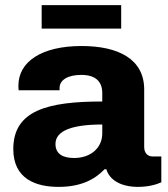

<svg xmlns="http://www.w3.org/2000/svg" viewBox="-20 -719 656 751"><path d="M143 -607H454V-699H143ZM209 12C295 12 350 -16 389 -57H396C408 -15 453 12 520 12C564 12 596 1 611 -6V-107H577C557 -107 544 -121 544 -144V-369C544 -488 443 -539 299 -539C143 -539 52 -478 52 -384C52 -377 52 -372 53 -366H213V-375C213 -406 245 -426 298 -426C355 -426 380 -399 380 -355V-322C166 -322 32 -287 32 -136C32 -18 122 12 209 12ZM270 -101C227 -101 197 -116 197 -156C197 -209 265 -232 380 -232V-197C380 -140 334 -101 270 -101Z"/></svg>

Font: Archivo ExtraBold
Style: Regular
Weight: 800
Designer: Hector Gatti
Foundry: Omnibus-Type
Version: Version 2.001